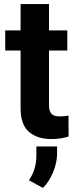

<svg xmlns="http://www.w3.org/2000/svg" viewBox="-20 -679 378 951"><path d="M222.7 -528.3V-658.7H82V-528.3H5.9V-428.7H82V-145C82 -88.9 95.7 -49.3 123.5 -25.9C150.9 -2 188 9.8 234.4 9.8C268.1 9.8 295.9 4.9 319.8 -2.9L319.3 -106.4C309.1 -104.5 295.4 -102.5 277.8 -102.5C240.7 -102.5 222.7 -113.8 222.7 -159.2V-428.7H313.5V-528.3ZM160.2 46.4V88.4C160.2 143.1 146.5 178.7 123.5 213.9L192.9 252C212.9 231.9 229.5 206.1 242.7 174.8C255.9 143.1 262.7 112.3 262.7 81.5V46.4Z"/></svg>

Font: Vazirmatn
Style: Bold
Weight: 700
Designer: Saber Rastikerdar
Foundry: Saber Rastikerdar
Version: Version 33.003